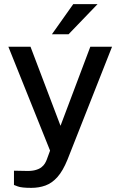

<svg xmlns="http://www.w3.org/2000/svg" viewBox="-20 -743 582 928"><path d="M131.5 165Q84 165 65.8 158Q47.5 151 47.5 151V82L100 83Q130 84.5 149.2 79.5Q168.5 74.5 179.8 65.8Q191 57 197 47Q203 37 206 28.5L222 -15L20.5 -517H127.5L272.5 -135L416.5 -517H521.5L306 29Q284 83 257.8 112.5Q231.5 142 200 153.5Q168.5 165 131.5 165ZM334 -723H451.5L311.5 -577.5H231Z"/></svg>

Font: Public Sans Medium
Style: Regular
Weight: 500
Designer: The Public Sans Project Authors: Dan O. Williams and USWDS (Libre Franklin designed by Pablo Impallari and Rodrigo Fuenz
Version: Version 1.007